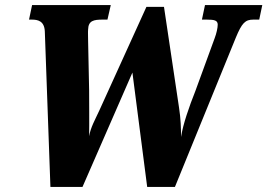

<svg xmlns="http://www.w3.org/2000/svg" viewBox="-20 -734 1050 754"><path d="M156 -611 178 0H304L500 -449L558 0H667L906 -586C930 -644 943 -657 975 -657H998L1010 -714H785L773 -657H792C822 -657 835 -654 835 -637C835 -625 830 -602 823 -584L747 -376C723 -316 698 -244 691 -196C691 -227 690 -268 683 -312L624 -707H555L370 -300C353 -263 336 -234 330 -199C331 -245 330 -348 330 -380L326 -574C326 -595 325 -608 326 -618C327 -653 348 -657 383 -657H402L415 -714H106L94 -657H105C128 -657 154 -652 156 -611Z"/></svg>

Font: Noto Serif ExtraCondensed Black
Style: Italic
Weight: 900
Width: 2
Italic angle: -12°
Designer: Monotype Design Team
Foundry: Monotype Imaging Inc.
Version: Version 2.014